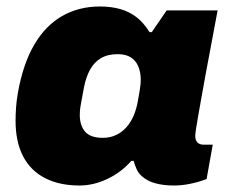

<svg xmlns="http://www.w3.org/2000/svg" viewBox="-20 -560 707 592"><path d="M225 12Q163 12 118.5 -11Q74 -34 51 -78.5Q28 -123 28 -188Q28 -207 29.5 -228.5Q31 -250 35 -273Q51 -363 85.5 -422Q120 -481 171.5 -510.5Q223 -540 288 -540Q323 -540 351 -532Q379 -524 401 -507Q423 -490 441 -461H448L494 -528H651L627 -400Q621 -368 614.5 -333.5Q608 -299 602.5 -267Q597 -235 592 -208Q587 -181 584.5 -163.5Q582 -146 582 -141Q582 -127 589 -120.5Q596 -114 607 -114H636L617 -8Q594 1 567.5 6.5Q541 12 516 12Q484 12 458.5 5Q433 -2 416 -18Q407 -26 401.5 -38Q396 -50 392 -64H385Q353 -28 310.5 -8Q268 12 225 12ZM297 -135Q320 -135 338.5 -144Q357 -153 370.5 -168.5Q384 -184 392.5 -204.5Q401 -225 405 -248Q409 -270 411 -282.5Q413 -295 413.5 -302Q414 -309 414 -314Q414 -337 406.5 -355Q399 -373 383.5 -383Q368 -393 343 -393Q312 -393 291 -380.5Q270 -368 257.5 -345Q245 -322 239 -291Q233 -259 230 -242.5Q227 -226 226.5 -218.5Q226 -211 226 -206Q226 -173 242.5 -154Q259 -135 297 -135Z"/></svg>

Font: Archivo SemiBold Black
Style: Italic
Weight: 900
Italic angle: -10°
Version: Version 2.001